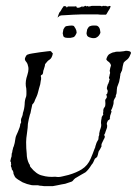

<svg xmlns="http://www.w3.org/2000/svg" viewBox="-20 -623 466 654"><path d="M141 11Q136 11 131.5 11Q127 11 123 10Q115 10 109 8H99Q96 8 92 8Q88 8 85 7Q73 5 57 -2Q39 -12 33 -18Q31 -20 29.5 -23.5Q28 -27 26 -31Q26 -40 21 -45Q19 -48 20 -49Q20 -52 18 -54Q16 -59 18 -61Q18 -62 18 -64Q18 -66 17 -68Q18 -70 17.5 -70.5Q17 -71 17 -72Q15 -72 15 -74L17 -82Q17 -86 19 -88Q19 -90 19.5 -93Q20 -96 20 -100Q22 -104 22 -107Q22 -110 23 -112Q24 -117 25 -120.5Q26 -124 27 -125Q28 -128 30 -136L33 -154Q34 -159 36.5 -164Q39 -169 41 -174Q49 -192 49 -200Q51 -205 52 -206Q51 -214 52 -218L56 -228Q58 -234 58 -238Q63 -252 64 -268Q64 -282 69 -294Q70 -298 70 -303Q70 -308 70 -313Q70 -322 68 -330Q66 -347 73 -367Q75 -373 76 -378.5Q77 -384 77 -388Q77 -392 76.5 -394.5Q76 -397 75 -400Q74 -407 68 -414Q62 -421 67 -429Q70 -437 77 -438Q78 -439 90 -441Q97 -442 103 -443Q109 -444 116 -445L140 -448Q152 -450 154 -448Q155 -446 160 -441Q157 -425 149 -420Q142 -416 134 -405Q133 -403 133 -400.5Q133 -398 132 -396L129 -386Q128 -384 127.5 -382Q127 -380 127 -378Q127 -374 125 -370L122 -368Q122 -367 120 -367Q118 -364 120 -359Q120 -357 120 -354Q120 -351 119 -349Q118 -336 113 -322Q111 -315 109.5 -308.5Q108 -302 105 -295L99 -282Q98 -278 96 -274.5Q94 -271 90 -267Q89 -262 88 -257.5Q87 -253 86 -249Q85 -245 84.5 -241Q84 -237 82 -233Q80 -225 78 -217Q76 -209 75 -201Q75 -191 72 -170Q69 -151 69 -139Q69 -128 69.5 -118Q70 -108 71 -100Q71 -81 79 -65Q81 -64 82 -59Q82 -56 84 -54Q104 -29 124 -25Q144 -19 168 -21Q170 -21 172.5 -20.5Q175 -20 178 -20Q181 -20 184.5 -20.5Q188 -21 192 -22L213 -27Q227 -31 238.5 -36Q250 -41 258 -46Q279 -59 289 -83L296 -100L302 -116Q303 -118 304 -120.5Q305 -123 305 -126Q307 -129 307 -131Q307 -133 308 -134Q310 -140 311 -141Q311 -142 315 -148Q315 -150 315.5 -152.5Q316 -155 316 -158Q318 -162 318 -164.5Q318 -167 318 -169Q319 -171 319 -173Q319 -175 320 -178L323 -187Q326 -195 324 -204Q324 -208 324.5 -212Q325 -216 326 -220Q326 -225 328 -227L332 -233Q330 -236 332 -244Q331 -247 333 -253L338 -261Q339 -265 339 -271Q339 -276 338.5 -278.5Q338 -281 339 -284L342 -288Q343 -289 343 -290Q343 -291 344 -292Q344 -296 343 -297Q343 -300 342 -302Q346 -303 346 -308Q348 -313 346 -316Q344 -320 344 -321Q344 -325 345 -328Q346 -330 346.5 -333Q347 -336 349 -338Q349 -340 350.5 -342.5Q352 -345 352 -349Q355 -353 353 -353Q352 -354 352 -355Q352 -357 351 -358Q352 -360 352 -361.5Q352 -363 353 -365Q353 -368 355 -374Q355 -378 354 -380Q353 -383 355 -388Q355 -392 356 -393L358 -400Q357 -406 352 -411Q345 -415 342 -421Q346 -435 353 -439Q357 -441 361 -443Q365 -445 369 -445Q374 -447 378.5 -447Q383 -447 388 -447Q399 -448 401.5 -448.5Q404 -449 409 -450Q413 -450 416 -449.5Q419 -449 422 -448Q429 -445 424 -437Q420 -426 414 -421Q410 -418 406.5 -415Q403 -412 401 -409L398 -397Q397 -394 397 -391Q397 -388 396 -385Q395 -381 393.5 -379Q392 -377 392 -375Q390 -373 390 -370Q390 -366 389 -363Q389 -361 388.5 -358Q388 -355 387 -351Q387 -346 382 -334Q378 -326 378 -318Q378 -314 377.5 -310.5Q377 -307 377 -305Q376 -303 375.5 -300.5Q375 -298 374 -296Q376 -294 371 -288Q367 -281 367 -278V-275Q367 -270 366 -267Q365 -262 363.5 -258.5Q362 -255 361 -252Q357 -247 359 -245Q361 -243 359 -240L356 -231Q355 -229 355 -226.5Q355 -224 354 -222Q354 -221 355 -221Q356 -221 354 -219Q354 -217 352 -215Q347 -213 347 -211Q343 -204 344 -199Q345 -198 345 -194Q345 -188 343 -184L339 -173Q339 -170 335 -164Q335 -161 337 -159Q337 -155 336 -153Q335 -151 333 -147.5Q331 -144 329 -139Q324 -130 326 -125Q324 -120 321 -115L316 -107Q314 -101 314 -99Q314 -97 311 -89L307 -85Q306 -85 303 -82Q302 -80 301 -77.5Q300 -75 299 -73Q298 -70 296 -67Q294 -64 292 -62Q281 -44 271 -36Q264 -32 256 -27.5Q248 -23 240 -18Q237 -17 232 -12Q227 -5 223 -4Q218 -2 212.5 -0.5Q207 1 202 3Q197 4 190.5 5Q184 6 176 8L160 11ZM291 -494Q277 -497 276 -504Q274 -508 275 -512L277 -523Q279 -526 281 -529.5Q283 -533 287 -534Q292 -536 296.5 -536Q301 -536 305 -536Q311 -536 313 -534Q320 -529 321 -519Q323 -512 321 -509Q317 -500 310 -496Q306 -493 300 -493Q294 -493 291 -494ZM210 -494Q195 -494 195 -504Q193 -508 194 -512L196 -523Q198 -526 200 -529.5Q202 -533 206 -534Q212 -535 216 -535.5Q220 -536 224 -536Q230 -536 232 -534Q239 -524 240 -519Q242 -511 240 -509Q235 -497 229 -496L220 -494ZM176 -563Q178 -569 179.5 -573.5Q181 -578 182 -580Q186 -584 188 -588Q191 -594 193.5 -597Q196 -600 197 -602Q198 -602 200.5 -602Q203 -602 205 -601L208 -597Q208 -597 208.5 -598Q209 -599 211 -601H235Q241 -603 241 -598Q244 -595 253 -598Q255 -599 256.5 -600Q258 -601 262 -601V-598Q262 -598 262.5 -598Q263 -598 263 -599Q263 -601 266 -601Q267 -600 267.5 -600Q268 -600 267 -601Q267 -603 270 -603H272L275 -601Q276 -601 278 -603V-602Q280 -603 280 -601Q288 -601 289 -602Q289 -603 296 -603H321Q325 -603 327 -601H328Q328 -603 331 -603H336Q337 -603 337.5 -601.5Q338 -600 338 -601V-603H341Q341 -601 342 -602Q343 -603 344 -603V-601Q348 -601 351 -602Q354 -604 357 -601Q355 -594 348 -584Q342 -573 341 -573Q332 -573 325.5 -573Q319 -573 313 -574H258Q253 -574 246 -573.5Q239 -573 231 -573L197 -571Q188 -571 187 -570Q183 -570 182 -568Z"/></svg>

Font: Estonia
Style: Regular
Weight: 400
Designer: Robert E. Leuschke
Foundry: Robert E. Leuschke
Version: Version 1.014; ttfautohint (v1.8.3)